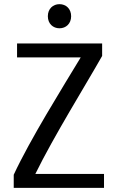

<svg xmlns="http://www.w3.org/2000/svg" viewBox="-20 -901 564 923"><path d="M266 -765C235 -765 210 -787 210 -823C210 -859 235 -881 266 -881C297 -881 322 -859 322 -823C322 -787 297 -765 266 -765ZM480 2H46V-61C125 -231 278 -476 368 -625H62V-692H471V-632C393 -494 238 -245 150 -65H480Z"/></svg>

Font: Repo Regular
Style: Regular
Weight: 400
Designer: Stefan Peev
Foundry: Context Ltd
Version: Version 1.502